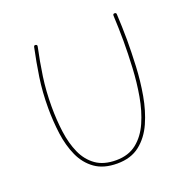

<svg xmlns="http://www.w3.org/2000/svg" viewBox="-121 -791 901 910"><g transform="rotate(-20 329.5 -336.0)"><path d="M147.9 -659.7Q156.2 -657.7 154.3 -649.4Q139.2 -579.1 128.9 -508.1Q118.7 -437 118.7 -358.4Q118.7 -291.5 127 -230Q135.3 -168.5 157 -120.1Q178.7 -71.8 218.3 -43.7Q257.8 -15.6 320.3 -15.6Q382.8 -15.6 424.1 -48.6Q465.3 -81.5 489.7 -137Q514.2 -192.4 526.1 -260.5Q538.1 -328.6 541.7 -399.9Q545.4 -471.2 545.4 -534.7Q545.4 -566.9 544.4 -599.6Q543.5 -632.3 542 -664.1Q542 -672.9 549.8 -672.9Q559.1 -672.9 559.1 -665Q560.5 -633.3 561.8 -600.6Q563 -567.9 563 -534.7Q563 -473.1 559.6 -400.9Q556.2 -328.6 543.7 -257.8Q531.2 -187 505.1 -128.4Q479 -69.8 434.1 -34.4Q389.2 1 320.3 1Q251.5 1 208.3 -29.8Q165 -60.5 141.6 -112.3Q118.2 -164.1 109.6 -228Q101.1 -292 101.1 -358.4Q101.1 -438.5 111.8 -510.5Q122.6 -582.5 137.7 -653.3Q139.6 -661.6 147.9 -659.7Z"/></g></svg>

Font: Mikhak-DS1-FD Thin
Style: Regular
Weight: 100
Designer: Amin Abedi
Version: Version 3.2